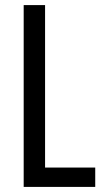

<svg xmlns="http://www.w3.org/2000/svg" viewBox="-20 -734 411 754"><path d="M73 0V-714H157V-76H354V0Z"/></svg>

Font: Noto Sans Devanagari ExtraCondensed
Style: Regular
Weight: 400
Width: 2
Designer: Jelle Bosma - Monotype Design Team
Foundry: Monotype Imaging Inc.
Version: Version 2.006